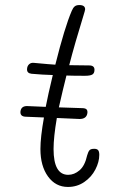

<svg xmlns="http://www.w3.org/2000/svg" viewBox="-20 -750 487 760"><path d="M373 -137Q373 -109 357.5 -79Q342 -49 313.5 -29.5Q285 -10 249 -10Q200 -10 170 -51.5Q140 -93 140 -160Q140 -207 154 -285L81 -288Q59 -289 61 -309Q64 -332 91 -330L161 -327Q170 -374 189 -453Q149 -454 105 -458Q87 -460 87 -475Q87 -488 95 -495.5Q103 -503 116 -501Q180 -495 199 -494Q236 -642 264 -707Q269 -719 275.5 -724.5Q282 -730 294 -730Q317 -730 317 -713L315 -704Q275 -574 254 -492Q298 -492 333 -491Q354 -491 354 -474Q354 -460 345.5 -455Q337 -450 316 -450Q271 -450 243 -451Q229 -396 213 -325L304 -322Q317 -322 322 -317.5Q327 -313 326 -303Q323 -279 295 -279L205 -283Q192 -207 192 -160Q192 -58 250 -58Q274 -58 295 -76Q316 -94 325 -135Q329 -149 334 -155Q339 -161 353 -161Q364 -161 368.5 -155.5Q373 -150 373 -137Z"/></svg>

Font: Mali Light
Style: Italic
Weight: 300
Italic angle: -10°
Version: Version 1.000; ttfautohint (v1.6)